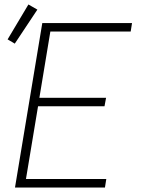

<svg xmlns="http://www.w3.org/2000/svg" viewBox="-20 -838 640 858"><path d="M47 0 169 -735H570L564 -697H205L156 -401H454L447 -363H150L96 -38H455L449 0ZM46 -643 14 -662 107 -818 147 -795Z"/></svg>

Font: Iosevka Curly XLtEx
Style: Italic
Weight: 200
Width: 7
Italic angle: -9°
Monospace: yes
Designer: Belleve Invis
Foundry: Belleve Invis
Version: Version 11.1.0; ttfautohint (v1.8.3)